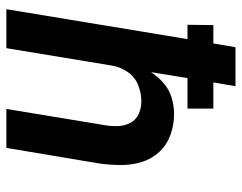

<svg xmlns="http://www.w3.org/2000/svg" viewBox="-100 -676 775 616"><g transform="rotate(90 288.0 -367.5)"><path d="M9 0H134L190 -339Q194 -365 210 -388.5Q226 -412 252 -422.5Q278 -433 304 -433Q326 -433 345 -424.5Q364 -416 373.5 -398Q383 -380 384 -358.5Q385 -337 381 -315L329 0H454L504 -298Q509 -333 509 -368Q509 -403 499 -435Q489 -467 466.5 -491Q444 -515 412 -526.5Q380 -538 345 -538Q320 -538 294 -530.5Q268 -523 247 -505Q226 -487 211 -464L230 -581H328V-664H244L256 -735H131L119 -664H60L59 -581H105Z"/></g></svg>

Font: Iosevka Sparkle
Style: Bold Italic
Weight: 700
Italic angle: -9°
Designer: Belleve Invis
Foundry: Belleve Invis
Version: Version 4.5.0; ttfautohint (v1.8.3)